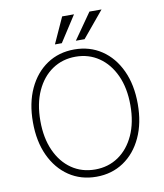

<svg xmlns="http://www.w3.org/2000/svg" viewBox="-100 -1019 951 1110"><g transform="rotate(-10 376.0 -464.5)"><path d="M683.6 -363.6Q683.6 -251.4 644.5 -167.3Q605.5 -83.1 536 -36.6Q466.6 9.9 376.1 9.9Q285.2 9.9 215.7 -36.8Q146.3 -83.5 107.2 -167.4Q68.2 -251.4 68.2 -363.6Q68.2 -476.2 107.2 -560.2Q146.3 -644.2 215.7 -690.7Q285.2 -737.2 376.1 -737.2Q466.6 -737.2 536 -690.7Q605.5 -644.2 644.5 -560.2Q683.6 -476.2 683.6 -363.6ZM640.3 -363.6Q640.3 -464.8 606.2 -539.1Q572.1 -613.3 512.6 -653.9Q453.1 -694.6 376.1 -694.6Q299 -694.6 239.3 -654.1Q179.7 -613.6 145.8 -539.4Q111.9 -465.2 111.9 -363.6Q111.9 -263.1 145.6 -188.7Q179.3 -114.3 238.8 -73.5Q298.3 -32.7 376.1 -32.7Q453.1 -32.7 512.8 -73.3Q572.4 -114 606.4 -188.4Q640.3 -262.8 640.3 -363.6ZM394.5 -785.2 501.1 -937.5H572.1L445.7 -785.2ZM271.7 -785.2 340.9 -937.5H410.5L312.1 -785.2Z"/></g></svg>

Font: Inter UI Extra Light
Style: Regular
Weight: 200
Designer: Rasmus Andersson
Foundry: rsms
Version: 3.2;8d6f07862